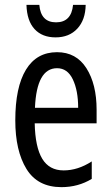

<svg xmlns="http://www.w3.org/2000/svg" viewBox="-20 -761 458 791"><path d="M378 -309V-253H123Q125 -155 154 -107Q183 -59 242 -59Q301 -59 358 -96V-24Q302 10 233 10Q135 10 89 -65Q43 -140 43 -265Q43 -402 87 -474Q131 -546 215 -546Q294 -546 336 -480Q378 -414 378 -309ZM124 -317H302Q302 -388 280 -434Q258 -480 215 -480Q131 -480 124 -317ZM209 -607Q154 -607 122.5 -641Q91 -675 89 -741H142Q148 -669 211 -669Q274 -669 281 -741H333Q332 -679 298.5 -643Q265 -607 209 -607Z"/></svg>

Font: Noto Sans UI Cond
Style: Regular
Weight: 400
Width: 3
Designer: Monotype Design Team
Foundry: Monotype Imaging Inc.
Version: Version 1.001